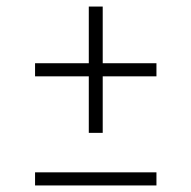

<svg xmlns="http://www.w3.org/2000/svg" viewBox="-20 -566 584 586"><path d="M251 -160.5V-333H87V-373H251V-546H293.5V-373H457.5V-333H293.5V-160.5ZM87 0V-40H457.5V0Z"/></svg>

Font: Encode Sans SemiExpanded SemiExpanded ExtraLight
Style: Regular
Weight: 200
Width: 6
Designer: Multiple Designers
Foundry: Impallari Type
Version: Version 3.000; ttfautohint (v1.8.3) -l 8 -r 50 -G 200 -x 14 